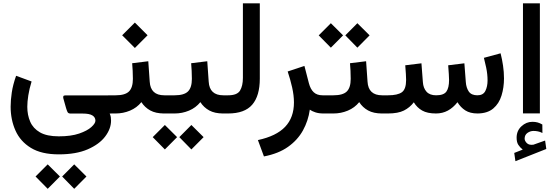

<svg xmlns="http://www.w3.org/2000/svg" viewBox="-20 -698 3412 1181"><path d="M341.8 251.5Q235.4 251.5 170.2 211.7Q105 171.9 75.2 105Q45.4 38.1 45.4 -42Q45.4 -82 52.5 -129.4Q59.6 -176.8 79.1 -231.9L174.3 -196.8Q160.2 -150.9 154.1 -111.3Q147.9 -71.8 147.9 -41Q147.9 9.3 165.8 50.5Q183.6 91.8 225.8 116.2Q268.1 140.6 341.8 140.6Q417 140.6 466.8 123.5Q516.6 106.4 541.7 83.7Q566.9 61 566.9 44.4Q566.9 23.4 548.3 12Q529.8 0.5 488.8 0.5H414.6Q399.9 0.5 395.3 -9Q390.6 -18.6 386.2 -33.7L369.6 -92.8Q367.7 -100.6 369.6 -106Q371.6 -111.3 382.8 -111.3H664.1V0.5H654.8Q660.2 12.7 661.6 22.5Q663.1 32.2 663.1 43.5Q663.1 93.8 627 141.6Q590.8 189.5 519.5 220.5Q448.2 251.5 341.8 251.5ZM436.5 313 511.7 387.7 436.5 463.4 362.3 387.7ZM273.4 313 348.6 387.7 273.4 463.4 198.7 387.7Z M793 -309.1 892.1 -321.3 900.9 -195.8Q905.8 -111.8 990.7 -111.8H1001V0H989.7Q938 0 904.3 -18.6Q870.6 -37.1 849.6 -69.8Q821.8 -35.2 779.8 -17.6Q737.8 0 691.4 0H644.5V-111.8H691.4Q749.5 -111.8 773.4 -135.5Q797.4 -159.2 797.4 -212.9Q797.4 -238.8 796.1 -262.5Q794.9 -286.1 793 -309.1ZM809.6 -559.1 887.7 -481 809.6 -402.8 731.4 -481Z M980.5 -111.8H1054.2Q1112.3 -111.8 1136.2 -135.5Q1160.2 -159.2 1160.2 -212.9Q1160.2 -238.8 1158.9 -262.5Q1157.7 -286.1 1155.8 -309.1L1254.9 -321.3L1263.7 -195.8Q1268.6 -111.8 1353.5 -111.8H1363.8V0H1352.5Q1300.8 0 1267.1 -18.6Q1233.4 -37.1 1212.4 -69.8Q1184.6 -35.2 1142.6 -17.6Q1100.6 0 1054.2 0H980.5ZM1157.2 70.8 1232.4 145.5 1157.2 221.2 1083 145.5ZM994.1 70.8 1069.3 145.5 994.1 221.2 919.4 145.5Z M1344.2 -111.8H1383.3Q1439 -111.8 1456.5 -140.9Q1474.1 -169.9 1474.1 -219.2V-677.7H1578.1V-214.4Q1578.1 -108.4 1531.5 -54.2Q1484.9 0 1382.8 0H1344.2Z M1969.2 0Q1940.9 0 1919.7 -7.1Q1898.4 -14.2 1885.7 -23.4Q1876 45.4 1843.3 104.5Q1810.5 163.6 1751.7 205.3Q1692.9 247.1 1603.5 264.2L1566.4 163.6Q1679.7 139.2 1733.9 82Q1788.1 24.9 1788.1 -67.9Q1788.1 -110.8 1776.9 -160.6Q1765.6 -210.4 1749.5 -258.3L1852.5 -292.5L1879.9 -186.5Q1889.6 -149.4 1909.7 -130.6Q1929.7 -111.8 1963.9 -111.8H1982.4V0Z M2178.2 -555.2 2253.4 -480.5 2178.2 -404.8 2104 -480.5ZM2015.1 -555.2 2090.3 -480.5 2015.1 -404.8 1940.4 -480.5ZM1962.9 -111.8H2031.2Q2089.4 -111.8 2113.3 -135.5Q2137.2 -159.2 2137.2 -212.9Q2137.2 -238.8 2136 -262.5Q2134.8 -286.1 2132.8 -309.1L2231.9 -321.3L2240.7 -195.8Q2245.6 -111.8 2330.6 -111.8H2340.8V0H2329.6Q2277.8 0 2244.1 -18.6Q2210.4 -37.1 2189.5 -69.8Q2161.6 -35.2 2119.6 -17.6Q2077.6 0 2031.2 0H1962.9Z M2661.6 0Q2608.4 0 2576.7 -18.1Q2544.9 -36.1 2525.4 -68.8Q2500.5 -36.1 2464.4 -18.1Q2428.2 0 2366.2 0H2321.3V-111.8H2367.2Q2425.8 -111.8 2451.9 -130.6Q2478 -149.4 2478 -206.1Q2478 -218.3 2476.6 -242.7Q2475.1 -267.1 2472.7 -296.4L2572.3 -308.6L2581.1 -193.4Q2583.5 -156.2 2603.5 -134Q2623.5 -111.8 2662.6 -111.8Q2709.5 -111.8 2725.8 -134.8Q2742.2 -157.7 2742.2 -206.1Q2742.2 -217.8 2740.7 -242.4Q2739.3 -267.1 2736.8 -296.4L2836.4 -308.6L2845.2 -193.4Q2847.7 -158.2 2863.5 -135Q2879.4 -111.8 2916.5 -111.8Q2952.1 -111.8 2965.6 -138.9Q2979 -166 2979 -203.1Q2979 -242.2 2970.5 -282.2Q2961.9 -322.3 2956.5 -342.3L3059.1 -370.1Q3068.4 -334.5 3074.2 -294.7Q3080.1 -254.9 3080.1 -215.8Q3080.1 -159.7 3064.9 -110.4Q3049.8 -61 3014.2 -30.8Q2978.5 -0.5 2917.5 0Q2871.6 0 2842.3 -18.8Q2813 -37.6 2793.9 -69.3Q2767.6 -35.6 2734.9 -17.8Q2702.1 0 2661.6 0Z M3195.3 222.2Q3178.7 209 3168.2 192.9Q3157.7 176.8 3157.7 148.9Q3157.7 106.4 3187.3 78.9Q3216.8 51.3 3254.9 51.3Q3273.4 51.3 3287.6 55.4Q3301.8 59.6 3315.9 67.9L3316.4 120.1Q3301.3 112.3 3287.8 109.9Q3274.4 107.4 3261.7 107.4Q3241.7 107.4 3224.4 119.6Q3207 131.8 3207 155.3Q3207.5 169.4 3220.9 182.6Q3234.4 195.8 3261.2 191.9Q3262.2 191.9 3263.4 191.4Q3264.6 190.9 3265.6 190.4L3333 166.5L3340.3 218.3L3150.4 293.5L3143.1 242.7ZM3300.8 -677.7V-0.5H3196.8V-677.7Z"/></svg>

Font: Vazirmatn FD NL Medium
Style: Regular
Weight: 500
Designer: Saber Rastikerdar
Foundry: Saber Rastikerdar
Version: Version 33.003